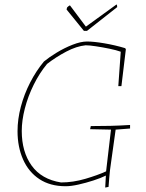

<svg xmlns="http://www.w3.org/2000/svg" viewBox="-20 -833 656 865"><path d="M454 12 457 -42Q435 -31 401 -20Q367 -9 333.5 -1.5Q300 6 276 6Q206 6 157.5 -26Q109 -58 84 -114.5Q59 -171 59 -242Q59 -296 74 -352.5Q89 -409 116 -461.5Q143 -514 178 -556Q201 -575 235.5 -596Q270 -617 307 -631.5Q344 -646 372 -646Q402 -646 449.5 -638Q497 -630 544 -616L547 -611L527 -445H513L524 -600Q505 -607 473.5 -613.5Q442 -620 412 -624.5Q382 -629 366 -629Q325 -625 278.5 -600.5Q232 -576 192 -545Q158 -504 132 -451.5Q106 -399 92 -344.5Q78 -290 78 -243Q78 -149 122.5 -87Q167 -25 255 -11Q309 -11 365 -27.5Q421 -44 458 -61L480 -249L386 -251L389 -265Q435 -265 477 -266Q519 -267 566 -270V-254L501 -249Q496 -213 491 -177.5Q486 -142 481 -106Q474 -60 472 -29.5Q470 1 469 9ZM358 -694 280 -790 282 -799Q287 -805 295 -809L367 -713L505 -813Q508 -810 508 -801L372 -694Z"/></svg>

Font: Labrada Thin
Style: Italic
Weight: 100
Italic angle: -7°
Designer: Mercedes Jáuregui
Foundry: Omnibus-Type Team
Version: Version 1.000; ttfautohint (v1.8.4.7-5d5b)